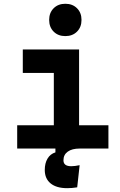

<svg xmlns="http://www.w3.org/2000/svg" viewBox="-20 -776 626 1003"><path d="M321.3 -587.4Q283.7 -587.4 260.3 -610.8Q236.8 -634.3 236.8 -671.9Q236.8 -709.5 260.3 -732.9Q283.7 -756.3 321.3 -756.3Q358.9 -756.3 382.3 -732.9Q405.8 -709.5 405.8 -671.9Q405.8 -634.3 382.3 -610.8Q358.9 -587.4 321.3 -587.4ZM69.8 0V-121.6H261.2V-395H99.1V-517.6H393.1V-121.6H546.4V0H396.5Q356.4 0 334 16.1Q311.5 32.2 311.5 61.5Q311.5 92.3 352.1 92.3Q370.6 92.3 396 86.9L383.3 202.6Q356.4 207 331.1 207Q274.9 207 244.4 182.1Q213.9 157.2 213.9 111.8Q213.9 76.7 228.3 52.5Q242.7 28.3 269.5 20V0Z"/></svg>

Font: Caskaydia Cove
Style: Bold
Weight: 700
Monospace: yes
Designer: Aaron Bell
Foundry: Saja Typeworks
Version: Version 4.300; ttfautohint (v1.8.3)